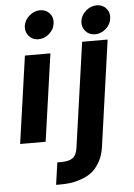

<svg xmlns="http://www.w3.org/2000/svg" viewBox="-64 -797 762 1095"><g transform="rotate(-5 317.0 -250.0)"><path d="M184 -586Q151 -586 130 -610Q109 -634 113 -668Q118 -702 146 -726Q174 -750 207 -750Q241 -750 262 -726Q283 -702 278 -668Q274 -634 246 -610Q218 -586 184 -586ZM509 -586Q475 -586 454 -610Q433 -634 437 -668Q442 -702 470 -726Q498 -750 532 -750Q565 -750 586 -726Q607 -702 602 -668Q598 -634 570 -610Q542 -586 509 -586ZM212 250 230 123H254Q296 123 318 107.5Q340 92 346 50L431 -550H577L491 60Q484 108 463 144Q442 180 416.5 199.5Q391 219 356.5 231Q322 243 294.5 246.5Q267 250 236 250ZM99 -500H245L174 0H28Z"/></g></svg>

Font: Oakes Grotesk Bold
Style: Italic
Weight: 700
Italic angle: -8°
Designer: Samuel Oakes
Foundry: Samuel Oakes
Version: Version 1.000;PS 001.000;hotconv 1.0.88;makeotf.lib2.5.64775